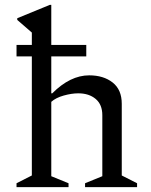

<svg xmlns="http://www.w3.org/2000/svg" viewBox="-20 -770 622 790"><path d="M191 -45 262 -16V0H48V-16L111 -48V-538H48V-585H111V-636L51 -688V-695L185 -750H191V-585H335V-538H191V-386H195Q269 -460 347 -460Q406 -460 443.5 -430.5Q481 -401 481 -343V-48L544 -16V0H330V-16L401 -45V-296Q401 -340 373.5 -363Q346 -386 302 -386Q275 -386 242.5 -377Q210 -368 191 -351Z"/></svg>

Font: Spectral
Style: Regular
Weight: 400
Designer: Jean-Baptiste Levee
Foundry: Production Type
Version: Version 1.002